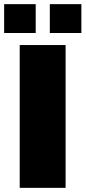

<svg xmlns="http://www.w3.org/2000/svg" viewBox="-21 -905 412 925"><path d="M-1 -746H151V-885H-1ZM219 -746H371V-885H219ZM74 0H295V-688H74Z"/></svg>

Font: Archivo Black
Style: Regular
Weight: 900
Designer: Hector Gatti
Foundry: Omnibus-Type
Version: Version 2.001